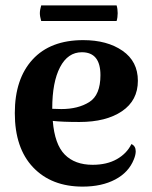

<svg xmlns="http://www.w3.org/2000/svg" viewBox="-20 -679 565 713"><path d="M484 -117Q484 -104 477 -87Q458 -39 408 -12.5Q358 14 287 14Q171 14 103 -57.5Q35 -129 35 -259Q35 -386 101 -458Q167 -530 289 -530Q378 -530 435 -490.5Q492 -451 492 -379Q492 -306 433 -266Q374 -226 275 -226Q211 -226 176 -230Q183 -143 220.5 -105Q258 -67 324 -67Q377 -67 414 -88Q451 -109 468 -144Q484 -137 484 -117ZM174 -276V-275L208 -274Q270 -274 311.5 -300Q353 -326 353 -400Q353 -485 284 -485Q232 -485 203 -429.5Q174 -374 174 -276ZM413 -659Q417 -646 417 -630Q417 -614 413 -601H133Q128 -618 128 -630Q128 -642 133 -659Z"/></svg>

Font: Arima Madurai Black
Style: Regular
Weight: 900
Designer: Joana Correia and Natanael Gama
Foundry: NDISCOVER
Version: Version 1.019